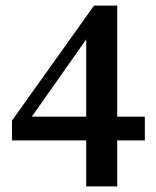

<svg xmlns="http://www.w3.org/2000/svg" viewBox="-20 -668 560 688"><path d="M499 -165H400V0H289V-165H23V-236L317 -648H400V-250H499ZM94 -250H289V-527Z"/></svg>

Font: Source Serif Pro SemiBold
Style: Regular
Weight: 600
Designer: Frank Grießhammer
Foundry: Adobe Systems Incorporated
Version: Version 3.001;hotconv 1.0.111;makeotfexe 2.5.65597